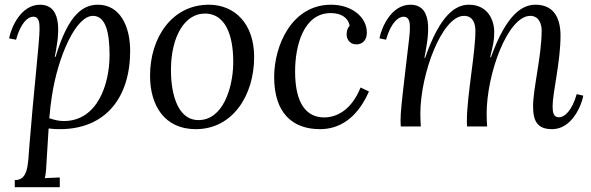

<svg xmlns="http://www.w3.org/2000/svg" viewBox="-20 -531 2481 806"><path d="M210 -292.5C224.1 -363.8 252 -511.2 147.9 -511.2C68.4 -511.2 27.3 -417 18.1 -370.1L47.4 -364.3C66.9 -435.1 97.2 -460.9 119.1 -460.9C145 -460.9 146 -434.1 146 -408.2C146 -356.9 121.1 -145 103 85C97.2 163.1 98.1 225.1 42 225.1V254.9H231V213.9L168 216.8C174.3 193.8 174.3 161.1 176.3 133.8L184.1 8.3C199.2 10.3 214.4 11.2 231 11.2C424.3 11.2 526.4 -122.6 526.4 -317.4C526.4 -422.4 482.9 -511.2 391.1 -511.2C332 -511.2 268.1 -475.6 213.4 -292.5ZM370.1 -464.4C425.3 -464.4 439.9 -390.6 439.9 -299.3C439.9 -177.7 389.2 -22.9 248 -22.9C226.1 -22.9 208 -27.8 187 -34.7C189.9 -69.8 193.4 -100.1 198.2 -129.9C223.1 -292 297.4 -464.4 370.1 -464.4Z M856.9 -511.2C703.1 -511.2 609.9 -375 609.9 -212.9C609.9 -88.9 669.9 11.2 801.8 11.2C957 11.2 1046.9 -130.9 1046.9 -292C1046.9 -432.1 964.8 -511.2 856.9 -511.2ZM841.8 -474.1C939.9 -472.2 960.9 -355 959 -261.2C957 -164.1 917 -24.9 811 -26.9C718.8 -28.8 695.8 -153.8 697.8 -246.1C699.7 -374 752.9 -475.1 841.8 -474.1Z M1493.7 -163.6C1455.1 -68.4 1393.1 -38.1 1340.8 -38.1C1270 -38.1 1218.8 -90.8 1218.8 -231C1218.8 -336.9 1252.9 -476.1 1368.7 -476.1C1407.7 -476.1 1440.9 -460 1447.8 -422.9C1437 -411.1 1435.1 -397 1435.1 -385.3C1435.1 -369.6 1446.3 -343.8 1477.5 -344.7C1503.9 -345.2 1520 -365.2 1520 -394C1520 -460 1456.1 -511.2 1370.1 -511.2C1204.1 -511.2 1130.9 -338.9 1130.9 -208C1130.9 -58.1 1206.1 11.2 1323.7 11.2C1401.9 11.2 1478 -31.2 1528.8 -147Z M2037.6 -291C2049.8 -340.8 2054.7 -358.9 2054.7 -397C2054.7 -445.8 2028.3 -511.2 1948.2 -511.2C1893.1 -511.2 1827.6 -470.2 1764.6 -288.1H1761.7C1774.9 -360.8 1808.6 -511.2 1702.6 -511.2C1623 -511.2 1582 -417 1572.8 -370.1L1600.6 -364.3C1620.6 -435.1 1651.9 -460.9 1673.8 -460.9C1696.8 -460.9 1700.7 -439.9 1700.7 -416C1700.7 -386.2 1698.7 -382.3 1680.7 -226.1C1666 -100.1 1661.6 -60.1 1661.6 -25.9C1661.6 -15.1 1661.6 -8.8 1662.6 0H1746.6C1745.6 -17.1 1744.6 -33.2 1744.6 -53.2C1744.6 -222.2 1835.9 -464.4 1927.7 -464.4C1966.8 -464.4 1974.6 -430.2 1975.6 -407.2C1978 -323.2 1939.9 -127 1939.9 -25.9C1939.9 -15.1 1939.9 -8.8 1940.9 0H2024.9C2023.9 -17.1 2022.9 -33.2 2022.9 -53.2C2022.9 -222.2 2111.8 -464.4 2206.1 -464.4C2244.6 -464.4 2253.9 -426.3 2253.9 -403.3C2253.9 -297.4 2217.8 -158.7 2217.8 -85.4C2217.8 -23.4 2234.9 11.2 2297.9 11.2C2377.9 11.2 2419.9 -82.5 2428.7 -129.4L2400.9 -135.7C2380.9 -64.5 2348.6 -38.6 2326.7 -38.6C2302.7 -38.6 2299.8 -60.5 2299.8 -85.4C2299.8 -142.6 2333 -270.5 2333 -381.3C2333 -450.7 2308.1 -511.2 2228 -511.2C2173.3 -511.2 2106.9 -473.1 2041 -291Z"/></svg>

Font: Lora Italic
Style: Regular
Weight: 400
Italic angle: -3°
Designer: Olga Karpushina, Alexei Vanyashin
Foundry: Cyreal
Version: Version 1.011;PS 001.011;hotconv 1.0.70;makeotf.lib2.5.58329